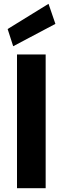

<svg xmlns="http://www.w3.org/2000/svg" viewBox="-20 -985 329 1005"><path d="M69 0V-700H219V0ZM49 -743 20 -833 234 -965 270 -860Z"/></svg>

Font: DM Sans 12pt Black
Style: Regular
Weight: 900
Version: Version 4.004;gftools[0.9.30]